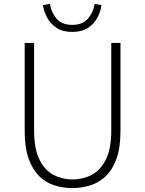

<svg xmlns="http://www.w3.org/2000/svg" viewBox="-20 -947 740 980"><path d="M349 13Q303 13 259 -0.5Q215 -14 181 -47Q147 -80 126.5 -136.5Q106 -193 106 -278V-728H154V-284Q154 -187 181.5 -132Q209 -77 253.5 -54Q298 -31 349 -31Q402 -31 447 -54Q492 -77 520 -132Q548 -187 548 -284V-728H595V-278Q595 -193 574.5 -136.5Q554 -80 519 -47Q484 -14 439.5 -0.5Q395 13 349 13ZM349 -784Q300 -784 268.5 -805Q237 -826 220.5 -857.5Q204 -889 199 -921L235 -927Q241 -885 268 -852.5Q295 -820 349 -820Q402 -820 429.5 -852.5Q457 -885 463 -927L498 -921Q494 -889 477.5 -857.5Q461 -826 429.5 -805Q398 -784 349 -784Z"/></svg>

Font: Noto Sans SC ExtraLight
Style: Regular
Weight: 250
Designer: Ryoko NISHIZUKA 西塚涼子 (kana, bopomofo & ideographs); Paul D. Hunt (Latin, Greek & Cyrillic); Sandoll Communications 산돌커뮤니
Foundry: Adobe
Version: Version 2.004-H2;hotconv 1.0.118;makeotfexe 2.5.65603